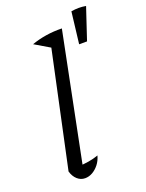

<svg xmlns="http://www.w3.org/2000/svg" viewBox="-151 -879 731 959"><g transform="rotate(-20 214.5 -399.0)"><path d="M203 -659 115 -711Q151 -724 192 -730.5Q233 -737 277 -736ZM134 -25 118 -60Q148 -61 175 -65.5Q202 -70 227 -79Q220 -53 205 -34Q190 -15 171 -4Q152 7 131 7Q108 7 90 -9Q72 -25 64 -53L206 -716L277 -736ZM331 -632 351 -800Q392 -807 429 -800L373 -632Z"/></g></svg>

Font: Piazzolla Thin
Style: Italic
Weight: 400
Italic angle: -11.3°
Version: Version 2.005